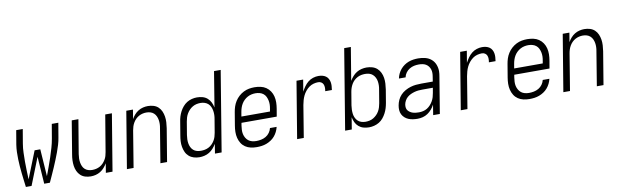

<svg xmlns="http://www.w3.org/2000/svg" viewBox="-46 -1230 5592 1733"><g transform="rotate(-10 2750.0 -363.5)"><path d="M84 0Q80 -32 76 -64Q72 -96 68.5 -128Q65 -160 62.5 -192.5Q60 -225 59 -258Q58 -291 59 -324Q60 -357 65 -390L87 -520H147L125 -390Q118 -349 117 -307.5Q116 -266 115.5 -225.5Q115 -185 117 -144Q119 -103 120 -63L219 -312H271L288 -63Q303 -103 318 -144Q333 -185 346.5 -225.5Q360 -266 372 -307.5Q384 -349 391 -390L413 -520H473L451 -390Q446 -357 436 -324Q426 -291 414 -258Q402 -225 388.5 -192.5Q375 -160 361.5 -128Q348 -96 333 -64Q318 -32 304 0H252L235 -250L136 0Z M679 8Q652 8 627.5 0.5Q603 -7 585 -24Q567 -41 556.5 -64Q546 -87 542.5 -112.5Q539 -138 540 -164.5Q541 -191 546 -218L596 -520H657L605 -209Q602 -189 601.5 -170Q601 -151 604 -133Q607 -115 614 -98.5Q621 -82 634 -70Q647 -58 664.5 -52.5Q682 -47 702 -47Q719 -47 737 -51Q755 -55 771.5 -64Q788 -73 801 -86.5Q814 -100 824 -116.5Q834 -133 839 -150Q844 -167 847 -185L903 -520H964L878 0H817L831 -85Q819 -65 803 -46.5Q787 -28 766.5 -15.5Q746 -3 723.5 2.5Q701 8 679 8Z M1010 0 1096 -520H1157L1143 -435Q1154 -455 1170 -473.5Q1186 -492 1206.5 -504.5Q1227 -517 1249.5 -522.5Q1272 -528 1294 -528Q1321 -528 1346 -520.5Q1371 -513 1389 -496Q1407 -479 1417 -456Q1427 -433 1431 -407.5Q1435 -382 1433.5 -355.5Q1432 -329 1428 -302L1378 0H1317L1368 -311Q1372 -331 1372.5 -350Q1373 -369 1370 -387Q1367 -405 1359.5 -421.5Q1352 -438 1339 -450Q1326 -462 1308.5 -467.5Q1291 -473 1271 -473Q1254 -473 1236.5 -469Q1219 -465 1202.5 -456Q1186 -447 1172.5 -433.5Q1159 -420 1149.5 -403.5Q1140 -387 1134.5 -370Q1129 -353 1126 -335L1071 0Z M1675 8Q1648 8 1623 0.5Q1598 -7 1579 -23.5Q1560 -40 1549.5 -63Q1539 -86 1534.5 -111.5Q1530 -137 1531.5 -164Q1533 -191 1538 -218L1558 -338Q1561 -361 1568 -384Q1575 -407 1586.5 -429Q1598 -451 1614.5 -470.5Q1631 -490 1652 -503Q1673 -516 1697 -522Q1721 -528 1744 -528Q1771 -528 1796 -521Q1821 -514 1839.5 -497.5Q1858 -481 1869 -458.5Q1880 -436 1885 -411L1938 -735H1999L1878 0H1817L1831 -87Q1818 -65 1801.5 -46.5Q1785 -28 1764.5 -15.5Q1744 -3 1720.5 2.5Q1697 8 1675 8ZM1698 -47Q1715 -47 1733.5 -50.5Q1752 -54 1769 -63Q1786 -72 1799.5 -85.5Q1813 -99 1823 -115.5Q1833 -132 1838.5 -149.5Q1844 -167 1847 -185L1867 -305Q1871 -325 1871.5 -344.5Q1872 -364 1869 -383Q1866 -402 1858.5 -419Q1851 -436 1837.5 -448.5Q1824 -461 1805.5 -467Q1787 -473 1767 -473Q1749 -473 1730.5 -469Q1712 -465 1695 -455Q1678 -445 1664.5 -431Q1651 -417 1641 -400Q1631 -383 1625.5 -365Q1620 -347 1617 -329L1597 -209Q1594 -189 1593.5 -170Q1593 -151 1596 -132.5Q1599 -114 1607 -97.5Q1615 -81 1628.5 -69Q1642 -57 1660 -52Q1678 -47 1698 -47Z M2200 8Q2171 8 2144 2Q2117 -4 2095 -19Q2073 -34 2059 -56.5Q2045 -79 2038.5 -105.5Q2032 -132 2032.5 -160.5Q2033 -189 2038 -218L2058 -338Q2062 -363 2070 -387.5Q2078 -412 2092.5 -435Q2107 -458 2127.5 -476.5Q2148 -495 2172 -507Q2196 -519 2221 -523.5Q2246 -528 2271 -528Q2300 -528 2327.5 -522Q2355 -516 2377 -501Q2399 -486 2414 -463.5Q2429 -441 2435.5 -414.5Q2442 -388 2441.5 -359.5Q2441 -331 2436 -302L2424 -232H2101L2097 -209Q2094 -189 2093 -169Q2092 -149 2096 -130.5Q2100 -112 2109.5 -95.5Q2119 -79 2133 -68Q2147 -57 2165.5 -52Q2184 -47 2204 -47Q2226 -47 2249 -51.5Q2272 -56 2292.5 -68Q2313 -80 2327 -99.5Q2341 -119 2346 -141H2407Q2402 -119 2391.5 -97.5Q2381 -76 2365.5 -58Q2350 -40 2330 -27Q2310 -14 2288.5 -6Q2267 2 2244.5 5Q2222 8 2200 8ZM2372 -288 2376 -311Q2380 -331 2380.5 -350.5Q2381 -370 2377 -388.5Q2373 -407 2365 -423.5Q2357 -440 2342.5 -451.5Q2328 -463 2309.5 -468Q2291 -473 2271 -473Q2253 -473 2234.5 -469Q2216 -465 2198.5 -455.5Q2181 -446 2166.5 -432Q2152 -418 2142 -401Q2132 -384 2126 -365.5Q2120 -347 2117 -329L2110 -288Z M2570 0 2656 -520H2717L2699 -412Q2711 -435 2726.5 -457Q2742 -479 2762.5 -495.5Q2783 -512 2808 -520Q2833 -528 2857 -528Q2876 -528 2893 -524Q2910 -520 2924 -510.5Q2938 -501 2946.5 -486Q2955 -471 2958 -454Q2961 -437 2960 -419Q2959 -401 2956 -382H2895Q2898 -398 2898 -414Q2898 -430 2892.5 -443.5Q2887 -457 2874.5 -465Q2862 -473 2846 -473Q2825 -473 2803 -467Q2781 -461 2762.5 -447.5Q2744 -434 2729 -415.5Q2714 -397 2704.5 -377Q2695 -357 2689 -336Q2683 -315 2679 -293L2631 0Z M3229 8Q3202 8 3177.5 1Q3153 -6 3134 -22.5Q3115 -39 3104.5 -61.5Q3094 -84 3089 -109L3071 0H3010L3131 -735H3192L3142 -433Q3155 -455 3171.5 -473.5Q3188 -492 3208.5 -504.5Q3229 -517 3252.5 -522.5Q3276 -528 3298 -528Q3325 -528 3350.5 -520.5Q3376 -513 3394.5 -496.5Q3413 -480 3424 -457Q3435 -434 3439 -408.5Q3443 -383 3441.5 -356Q3440 -329 3436 -302L3416 -182Q3412 -159 3405 -136Q3398 -113 3386.5 -91Q3375 -69 3359 -49.5Q3343 -30 3321.5 -17Q3300 -4 3276 2Q3252 8 3229 8ZM3206 -47Q3224 -47 3243 -51Q3262 -55 3278.5 -65Q3295 -75 3309 -89Q3323 -103 3332.5 -120Q3342 -137 3347.5 -155Q3353 -173 3356 -191L3376 -311Q3380 -331 3380.5 -350Q3381 -369 3378 -387.5Q3375 -406 3366.5 -422.5Q3358 -439 3344.5 -451Q3331 -463 3313 -468Q3295 -473 3275 -473Q3258 -473 3240 -469.5Q3222 -466 3205 -457Q3188 -448 3174 -434.5Q3160 -421 3150.5 -404.5Q3141 -388 3135 -370.5Q3129 -353 3126 -335L3106 -215Q3103 -195 3102.5 -175.5Q3102 -156 3104.5 -137Q3107 -118 3115 -101Q3123 -84 3136 -71.5Q3149 -59 3167.5 -53Q3186 -47 3206 -47Z M3673 8Q3652 8 3631 5Q3610 2 3591.5 -5.5Q3573 -13 3557.5 -26.5Q3542 -40 3533 -58Q3524 -76 3522.5 -97Q3521 -118 3525 -140Q3529 -164 3540 -188.5Q3551 -213 3569.5 -232.5Q3588 -252 3612 -265.5Q3636 -279 3661 -286.5Q3686 -294 3711 -296.5Q3736 -299 3761 -299H3866L3873 -343Q3876 -360 3876 -377Q3876 -394 3871 -409.5Q3866 -425 3856 -438Q3846 -451 3832 -459Q3818 -467 3801.5 -470Q3785 -473 3768 -473Q3746 -473 3724.5 -468.5Q3703 -464 3683 -452Q3663 -440 3649 -420.5Q3635 -401 3631 -379H3570Q3574 -401 3584 -422Q3594 -443 3609 -461Q3624 -479 3643.5 -492.5Q3663 -506 3684.5 -514Q3706 -522 3728.5 -525Q3751 -528 3772 -528Q3805 -528 3836.5 -520Q3868 -512 3891.5 -492Q3915 -472 3926.5 -442.5Q3938 -413 3938 -381Q3938 -369 3936.5 -357.5Q3935 -346 3933 -334L3878 0H3817L3832 -94Q3821 -72 3804 -52Q3787 -32 3766 -18Q3745 -4 3721 2Q3697 8 3673 8ZM3696 -47Q3715 -47 3734.5 -51.5Q3754 -56 3771 -66.5Q3788 -77 3801.5 -92Q3815 -107 3825 -124.5Q3835 -142 3840.5 -160.5Q3846 -179 3849 -198L3857 -244H3762Q3744 -244 3726 -242.5Q3708 -241 3689.5 -236Q3671 -231 3653.5 -223Q3636 -215 3621.5 -202.5Q3607 -190 3597.5 -172.5Q3588 -155 3585 -137Q3583 -123 3585 -108.5Q3587 -94 3595.5 -83.5Q3604 -73 3615.5 -65.5Q3627 -58 3640 -54Q3653 -50 3667.5 -48.5Q3682 -47 3696 -47Z M4070 0 4156 -520H4217L4199 -412Q4211 -435 4226.5 -457Q4242 -479 4262.5 -495.5Q4283 -512 4308 -520Q4333 -528 4357 -528Q4376 -528 4393 -524Q4410 -520 4424 -510.5Q4438 -501 4446.5 -486Q4455 -471 4458 -454Q4461 -437 4460 -419Q4459 -401 4456 -382H4395Q4398 -398 4398 -414Q4398 -430 4392.5 -443.5Q4387 -457 4374.5 -465Q4362 -473 4346 -473Q4325 -473 4303 -467Q4281 -461 4262.5 -447.5Q4244 -434 4229 -415.5Q4214 -397 4204.5 -377Q4195 -357 4189 -336Q4183 -315 4179 -293L4131 0Z M4700 8Q4671 8 4644 2Q4617 -4 4595 -19Q4573 -34 4559 -56.5Q4545 -79 4538.5 -105.5Q4532 -132 4532.5 -160.5Q4533 -189 4538 -218L4558 -338Q4562 -363 4570 -387.5Q4578 -412 4592.5 -435Q4607 -458 4627.5 -476.5Q4648 -495 4672 -507Q4696 -519 4721 -523.5Q4746 -528 4771 -528Q4800 -528 4827.5 -522Q4855 -516 4877 -501Q4899 -486 4914 -463.5Q4929 -441 4935.5 -414.5Q4942 -388 4941.5 -359.5Q4941 -331 4936 -302L4924 -232H4601L4597 -209Q4594 -189 4593 -169Q4592 -149 4596 -130.5Q4600 -112 4609.5 -95.5Q4619 -79 4633 -68Q4647 -57 4665.5 -52Q4684 -47 4704 -47Q4726 -47 4749 -51.5Q4772 -56 4792.5 -68Q4813 -80 4827 -99.5Q4841 -119 4846 -141H4907Q4902 -119 4891.5 -97.5Q4881 -76 4865.5 -58Q4850 -40 4830 -27Q4810 -14 4788.5 -6Q4767 2 4744.5 5Q4722 8 4700 8ZM4872 -288 4876 -311Q4880 -331 4880.5 -350.5Q4881 -370 4877 -388.5Q4873 -407 4865 -423.5Q4857 -440 4842.5 -451.5Q4828 -463 4809.5 -468Q4791 -473 4771 -473Q4753 -473 4734.5 -469Q4716 -465 4698.5 -455.5Q4681 -446 4666.5 -432Q4652 -418 4642 -401Q4632 -384 4626 -365.5Q4620 -347 4617 -329L4610 -288Z M5010 0 5096 -520H5157L5143 -435Q5154 -455 5170 -473.5Q5186 -492 5206.5 -504.5Q5227 -517 5249.5 -522.5Q5272 -528 5294 -528Q5321 -528 5346 -520.5Q5371 -513 5389 -496Q5407 -479 5417 -456Q5427 -433 5431 -407.5Q5435 -382 5433.5 -355.5Q5432 -329 5428 -302L5378 0H5317L5368 -311Q5372 -331 5372.5 -350Q5373 -369 5370 -387Q5367 -405 5359.5 -421.5Q5352 -438 5339 -450Q5326 -462 5308.5 -467.5Q5291 -473 5271 -473Q5254 -473 5236.5 -469Q5219 -465 5202.5 -456Q5186 -447 5172.5 -433.5Q5159 -420 5149.5 -403.5Q5140 -387 5134.5 -370Q5129 -353 5126 -335L5071 0Z"/></g></svg>

Font: Iosevka Term Curly Lt Obl
Style: Regular
Weight: 300
Italic angle: -9°
Designer: Belleve Invis
Foundry: Belleve Invis
Version: Version 32.3.0